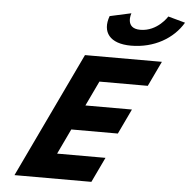

<svg xmlns="http://www.w3.org/2000/svg" viewBox="-69 -1193 1238 1260"><g transform="rotate(5 550.5 -562.5)"><path d="M988.4 -1125C988.4 -1125 926.2 -1022 812.4 -1022C707.1 -1022 745 -1125 745 -1125L604.3 -1094C565.4 -987 620.2 -913 760.6 -913C912.9 -913 1038.1 -987 1101 -1094ZM972.1 -825H465.4L73.2 0H579.8L658.3 -165H339.6L418.5 -331H725.2L803.6 -496H497L575 -660H893.6Z"/></g></svg>

Font: Hussar
Style: BdSuprExtOblFive
Weight: 700
Foundry: Cannot Into Space Fonts
Version: Version 2.00